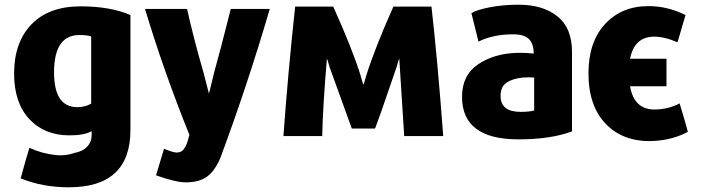

<svg xmlns="http://www.w3.org/2000/svg" viewBox="-20 -579 3007 817"><path d="M535 -26Q535 218 273 218Q161 218 68 180Q89 102 105 50Q159 75 219 81Q260 85 295 72Q331 66 350.5 45.5Q370 25 370 -4V-21Q339 -3 276 -3Q169 -3 104.5 -72.5Q40 -142 40 -266Q40 -399 114 -475.5Q188 -552 323 -552Q449 -552 535 -515ZM368 -138V-424Q351 -430 318 -430Q210 -430 210 -271Q210 -123 309 -123Q342 -123 368 -138Z M1128 -541Q1032 -214 918 92Q894 149 860.5 173Q827 197 770 197Q728 197 644 167L678 54Q716 70 732 70Q739 70 745 68Q751 66 755 63Q759 60 763 54Q767 48 769.5 44Q772 40 775 32Q778 24 779 20Q780 16 782.5 7Q785 -2 786 -5Q676 -278 597 -541H776Q803 -419 846 -270Q869 -182 869 -181Q870 -182 891 -270Q915 -354 962 -541Z M1866 0H1700L1679 -329Q1678 -329 1676.5 -324Q1675 -319 1672 -309Q1669 -299 1667 -292Q1664 -285 1631 -187.5Q1598 -90 1576 -32H1477L1383 -292Q1374 -325 1371 -329Q1354 -129 1351 0H1186Q1206 -276 1236 -551H1398Q1480 -369 1514 -259Q1517 -248 1521 -234Q1525 -220 1526 -218Q1528 -219 1539 -259Q1575 -374 1654 -551H1816Q1842 -321 1866 0Z M2414 -358V-20Q2324 14 2186 14Q1946 14 1946 -167Q1946 -259 2014 -305Q2082 -351 2178 -354H2207Q2221 -354 2251 -351Q2251 -393 2230.5 -413Q2210 -433 2164 -433Q2078 -433 2016 -402L1986 -523Q2008 -537 2064 -548Q2120 -559 2187 -559Q2290 -559 2352 -509.5Q2414 -460 2414 -358ZM2253 -109V-249Q2232 -251 2204 -249Q2159 -244 2134.5 -226.5Q2110 -209 2110 -171Q2110 -103 2195 -103Q2234 -103 2253 -109Z M2816 -212H2661Q2678 -113 2765 -113Q2822 -113 2872 -139Q2893 -70 2907 -18Q2842 17 2758 21Q2634 26 2559 -50.5Q2484 -127 2484 -267Q2484 -400 2554.5 -476.5Q2625 -553 2739 -553Q2821 -553 2897 -515L2863 -399Q2808 -423 2763 -423Q2680 -423 2661 -329H2816Z"/></svg>

Font: Repo
Style: ExtraBold
Weight: 800
Designer: Stefan Peev
Foundry: Context Ltd
Version: Version 001.000